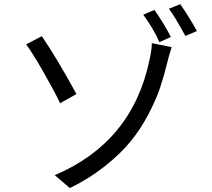

<svg xmlns="http://www.w3.org/2000/svg" viewBox="-20 -874 1040 943"><path d="M249 -13.7Q630.9 -175.8 714.8 -582Q725.6 -630.9 725.6 -662.1L823.2 -642.6Q806.6 -589.8 802.7 -571.3Q786.1 -502.9 766.6 -444.3Q747.1 -385.7 709 -313Q670.9 -240.2 622.1 -180.2Q573.2 -120.1 496.1 -58.6Q418.9 2.9 323.2 49.8ZM108.4 -656.2 185.5 -696.3Q258.8 -588.9 355.5 -412.1L275.4 -367.2Q245.1 -429.7 193.8 -519.5Q142.6 -609.4 108.4 -656.2ZM738.3 -825.2Q784.2 -760.7 819.3 -692.4L762.7 -667Q734.4 -732.4 683.6 -801.8ZM865.2 -853.5Q901.4 -802.7 947.3 -721.7L890.6 -697.3Q835.9 -796.9 809.6 -831.1Z"/></svg>

Font: Nasu
Style: Regular
Weight: 400
Designer: Ryoko NISHIZUKA (kana &amp; ideographs); Paul D. Hunt (Latin, Greek &amp; Cyrillic); Wenlong ZHANG (bopomofo); Sandoll C
Version: Version 2014.1215